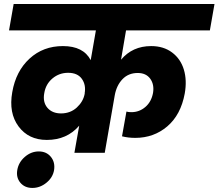

<svg xmlns="http://www.w3.org/2000/svg" viewBox="-20 -760 1087 955"><path d="M350.1 0 374 -134.8Q313 -64 212.9 -64Q122.1 -64 72.3 -131.1Q22.5 -198.2 41 -301.8Q59.1 -406.2 127 -468.5Q194.8 -530.8 293 -530.8Q394.5 -530.8 431.2 -460.9L457 -608.9H24.9L47.9 -740.2H1046.9L1023.9 -608.9H606.9L582 -462.9Q638.7 -530.8 731.9 -530.8Q793.5 -530.8 835.9 -499Q878.4 -467.3 894.5 -413.8Q910.6 -360.4 898.9 -294.9Q879.4 -189 812.3 -131.6Q745.1 -74.2 652.8 -74.2Q617.7 -74.2 586.9 -82L608.9 -205.1Q617.7 -202.1 633.8 -202.1Q672.9 -202.1 702.9 -227.8Q732.9 -253.4 741.2 -297.9Q748 -339.8 727.3 -368.4Q706.5 -397 665 -397Q618.7 -397 589.1 -366Q559.6 -335 550.8 -286.1L501 0ZM284.2 -195.8Q330.6 -196.3 362.1 -225.3Q393.6 -254.4 400.9 -292L401.9 -295.9L400.9 -294.9Q408.7 -337.4 387.2 -367.7Q365.7 -397.9 318.8 -397.9Q274.4 -397.9 241 -369.9Q207.5 -341.8 200.2 -296.9Q191.9 -252 215.8 -223.9Q239.7 -195.8 284.2 -195.8ZM65.9 85.9Q72.3 47.4 103.5 20.3Q134.8 -6.8 172.9 -6.8Q210.9 -6.8 232.9 20Q254.9 46.9 249 85.9Q242.7 123 210.9 148.9Q179.2 174.8 141.1 174.8Q103 174.8 81.3 148.9Q59.6 123 65.9 85.9Z"/></svg>

Font: SVN-Poppins
Style: Bold Italic
Weight: 700
Italic angle: -10°
Designer: Ninad Kale (Devanagari), Jonny Pinhorn (Latin)
Foundry: Indian Type Foundry
Version: Version 3.002 2017